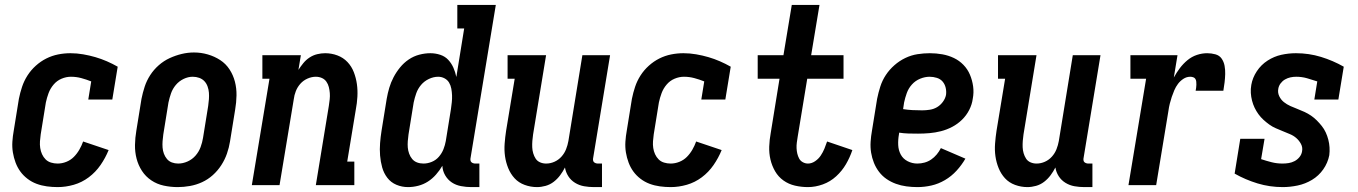

<svg xmlns="http://www.w3.org/2000/svg" viewBox="-20 -755 5540 783"><path d="M215 8Q193 8 171 5Q149 2 129 -5.5Q109 -13 92 -26Q75 -39 63 -55.5Q51 -72 43.5 -92Q36 -112 32.5 -133.5Q29 -155 30.5 -177.5Q32 -200 36 -222L57 -352Q62 -377 70 -401Q78 -425 92 -447Q106 -469 126 -487Q146 -505 169 -516.5Q192 -528 217 -533Q242 -538 267 -538Q293 -538 319 -533.5Q345 -529 369 -522Q393 -515 416 -505Q439 -495 460 -483L438 -349H340L352 -423Q332 -431 311.5 -436.5Q291 -442 269 -442Q250 -442 231 -434Q212 -426 198.5 -410Q185 -394 178 -375Q171 -356 167 -337L146 -207Q144 -193 143 -179Q142 -165 144 -151.5Q146 -138 151.5 -126Q157 -114 166 -105Q175 -96 188 -92Q201 -88 215 -88Q233 -88 250.5 -95Q268 -102 281 -115Q294 -128 303.5 -144.5Q313 -161 319 -178L423 -143Q410 -111 390 -82Q370 -53 342 -32Q314 -11 281 -1.5Q248 8 215 8Z M705 8Q676 8 648 2Q620 -4 597 -19.5Q574 -35 559 -58Q544 -81 537 -108Q530 -135 530.5 -164Q531 -193 536 -222L557 -352Q562 -377 570 -401.5Q578 -426 592.5 -448.5Q607 -471 627.5 -489Q648 -507 672 -518Q696 -529 721 -535Q746 -541 771 -541Q800 -541 827.5 -533Q855 -525 878 -510Q901 -495 916 -472Q931 -449 938 -422Q945 -395 944.5 -366Q944 -337 939 -308L918 -178Q914 -153 905.5 -128.5Q897 -104 882.5 -81.5Q868 -59 848 -41Q828 -23 804 -12Q780 -1 754.5 3.5Q729 8 705 8ZM707 -88Q726 -88 745 -96.5Q764 -105 777.5 -120.5Q791 -136 798 -155Q805 -174 808 -193L829 -323Q831 -337 832 -350.5Q833 -364 832 -377Q831 -390 826.5 -402.5Q822 -415 813.5 -424Q805 -433 792.5 -437.5Q780 -442 766 -442Q747 -442 728.5 -433Q710 -424 697 -408.5Q684 -393 677.5 -374.5Q671 -356 667 -337L646 -207Q644 -193 643 -179.5Q642 -166 643 -153Q644 -140 648.5 -128Q653 -116 661 -106.5Q669 -97 681 -92.5Q693 -88 707 -88Z M1007 0 1079 -434H1050V-530H1207L1197 -470Q1206 -484 1217 -497.5Q1228 -511 1242.5 -520.5Q1257 -530 1273.5 -534Q1290 -538 1306 -538Q1332 -538 1356 -529Q1380 -520 1397 -502Q1414 -484 1423 -460.5Q1432 -437 1435.5 -412Q1439 -387 1437.5 -360.5Q1436 -334 1431 -308L1396 -96H1425V0H1268L1321 -323Q1323 -336 1324.5 -349.5Q1326 -363 1325 -375.5Q1324 -388 1321 -400Q1318 -412 1311 -422Q1304 -432 1292.5 -437Q1281 -442 1268 -442Q1251 -442 1234 -434.5Q1217 -427 1205 -413.5Q1193 -400 1186.5 -383.5Q1180 -367 1178 -350L1120 0Z M1644 8Q1619 8 1596.5 -1.5Q1574 -11 1559.5 -30Q1545 -49 1538.5 -72.5Q1532 -96 1530 -121Q1528 -146 1530 -171.5Q1532 -197 1536 -222L1557 -352Q1561 -375 1567.5 -397Q1574 -419 1585 -440Q1596 -461 1611.5 -480Q1627 -499 1647 -512.5Q1667 -526 1690 -532Q1713 -538 1735 -538Q1756 -538 1775.5 -531.5Q1795 -525 1808 -511Q1821 -497 1829 -479Q1837 -461 1841 -441L1873 -639H1845V-735H2002L1899 -111Q1898 -107 1898.5 -102Q1899 -97 1902 -94Q1905 -91 1909.5 -89.5Q1914 -88 1918 -88H1935V8H1902Q1881 8 1860 4Q1839 0 1822.5 -11Q1806 -22 1795.5 -40Q1785 -58 1784 -79Q1773 -60 1758 -43Q1743 -26 1725 -14.5Q1707 -3 1686 2.5Q1665 8 1644 8ZM1707 -88Q1724 -88 1741 -95Q1758 -102 1770 -116Q1782 -130 1788.5 -146.5Q1795 -163 1798 -180L1819 -310Q1821 -324 1822.5 -338Q1824 -352 1823.5 -366Q1823 -380 1820.5 -393.5Q1818 -407 1811.5 -418Q1805 -429 1793 -435.5Q1781 -442 1767 -442Q1748 -442 1729 -433Q1710 -424 1697 -408.5Q1684 -393 1677.5 -374.5Q1671 -356 1667 -337L1646 -207Q1644 -193 1643 -179.5Q1642 -166 1643 -153.5Q1644 -141 1648.5 -128.5Q1653 -116 1661 -106.5Q1669 -97 1681 -92.5Q1693 -88 1707 -88Z M2170 8Q2144 8 2119.5 -1Q2095 -10 2078.5 -28Q2062 -46 2052.5 -69.5Q2043 -93 2039.5 -118Q2036 -143 2038 -169.5Q2040 -196 2044 -222L2079 -434H2050V-530H2207L2154 -207Q2152 -194 2151 -180.5Q2150 -167 2150.5 -154.5Q2151 -142 2154.5 -130Q2158 -118 2164.5 -108Q2171 -98 2182.5 -93Q2194 -88 2207 -88Q2225 -88 2241.5 -95.5Q2258 -103 2270 -116.5Q2282 -130 2288.5 -146.5Q2295 -163 2298 -180L2355 -530H2468L2399 -111Q2398 -107 2398.5 -102Q2399 -97 2402 -94Q2405 -91 2409.5 -89.5Q2414 -88 2418 -88H2435V8H2402Q2382 8 2362 4.5Q2342 1 2325 -9.5Q2308 -20 2297.5 -36.5Q2287 -53 2284 -72Q2276 -56 2264.5 -40.5Q2253 -25 2238 -13.5Q2223 -2 2205 3Q2187 8 2170 8Z M2715 8Q2693 8 2671 5Q2649 2 2629 -5.5Q2609 -13 2592 -26Q2575 -39 2563 -55.5Q2551 -72 2543.5 -92Q2536 -112 2532.5 -133.5Q2529 -155 2530.5 -177.5Q2532 -200 2536 -222L2557 -352Q2562 -377 2570 -401Q2578 -425 2592 -447Q2606 -469 2626 -487Q2646 -505 2669 -516.5Q2692 -528 2717 -533Q2742 -538 2767 -538Q2793 -538 2819 -533.5Q2845 -529 2869 -522Q2893 -515 2916 -505Q2939 -495 2960 -483L2938 -349H2840L2852 -423Q2832 -431 2811.5 -436.5Q2791 -442 2769 -442Q2750 -442 2731 -434Q2712 -426 2698.5 -410Q2685 -394 2678 -375Q2671 -356 2667 -337L2646 -207Q2644 -193 2643 -179Q2642 -165 2644 -151.5Q2646 -138 2651.5 -126Q2657 -114 2666 -105Q2675 -96 2688 -92Q2701 -88 2715 -88Q2733 -88 2750.5 -95Q2768 -102 2781 -115Q2794 -128 2803.5 -144.5Q2813 -161 2819 -178L2923 -143Q2910 -111 2890 -82Q2870 -53 2842 -32Q2814 -11 2781 -1.5Q2748 8 2715 8Z M3275 8Q3248 8 3222 2Q3196 -4 3175 -19Q3154 -34 3141 -56.5Q3128 -79 3122 -104.5Q3116 -130 3117 -157.5Q3118 -185 3123 -212L3159 -434H3070V-530H3175L3209 -735H3322L3288 -530H3420V-434H3272L3233 -197Q3231 -185 3229.5 -173.5Q3228 -162 3228.5 -150.5Q3229 -139 3231.5 -128.5Q3234 -118 3239 -108.5Q3244 -99 3254 -93.5Q3264 -88 3275 -88Q3290 -88 3304 -97.5Q3318 -107 3327 -120.5Q3336 -134 3342 -148.5Q3348 -163 3353 -178L3456 -143Q3446 -113 3430 -85.5Q3414 -58 3390 -36Q3366 -14 3335.5 -3Q3305 8 3275 8Z M3721 8Q3699 8 3676.5 5Q3654 2 3633.5 -5.5Q3613 -13 3595.5 -25Q3578 -37 3565 -54Q3552 -71 3544 -91Q3536 -111 3532.5 -132.5Q3529 -154 3530.5 -177Q3532 -200 3536 -222L3557 -352Q3562 -377 3570 -402Q3578 -427 3592.5 -449Q3607 -471 3627.5 -489Q3648 -507 3672 -518.5Q3696 -530 3721.5 -534Q3747 -538 3772 -538Q3798 -538 3823 -533.5Q3848 -529 3870 -518.5Q3892 -508 3909 -490.5Q3926 -473 3935.5 -450.5Q3945 -428 3948.5 -403Q3952 -378 3947 -352Q3944 -329 3932.5 -306.5Q3921 -284 3903 -266.5Q3885 -249 3863 -237.5Q3841 -226 3817.5 -220Q3794 -214 3770.5 -212Q3747 -210 3724 -210Q3704 -210 3685 -210.5Q3666 -211 3647 -214L3646 -207Q3642 -185 3643 -163.5Q3644 -142 3653.5 -124.5Q3663 -107 3681.5 -97.5Q3700 -88 3721 -88Q3736 -88 3750.5 -92Q3765 -96 3777.5 -104.5Q3790 -113 3800 -125Q3810 -137 3817 -151L3917 -108Q3902 -82 3881 -59Q3860 -36 3833.5 -20.5Q3807 -5 3778.5 1.5Q3750 8 3721 8ZM3741 -305Q3756 -305 3772 -307.5Q3788 -310 3801.5 -318Q3815 -326 3825 -339.5Q3835 -353 3838 -368Q3840 -383 3836.5 -397.5Q3833 -412 3824 -422.5Q3815 -433 3800.5 -437.5Q3786 -442 3771 -442Q3752 -442 3732.5 -434Q3713 -426 3699 -410.5Q3685 -395 3678 -375.5Q3671 -356 3667 -337L3663 -310Q3682 -307 3701.5 -306Q3721 -305 3741 -305Z M4170 8Q4144 8 4119.5 -1Q4095 -10 4078.5 -28Q4062 -46 4052.5 -69.5Q4043 -93 4039.5 -118Q4036 -143 4038 -169.5Q4040 -196 4044 -222L4079 -434H4050V-530H4207L4154 -207Q4152 -194 4151 -180.5Q4150 -167 4150.5 -154.5Q4151 -142 4154.5 -130Q4158 -118 4164.5 -108Q4171 -98 4182.5 -93Q4194 -88 4207 -88Q4225 -88 4241.5 -95.5Q4258 -103 4270 -116.5Q4282 -130 4288.5 -146.5Q4295 -163 4298 -180L4355 -530H4468L4399 -111Q4398 -107 4398.5 -102Q4399 -97 4402 -94Q4405 -91 4409.5 -89.5Q4414 -88 4418 -88H4435V8H4402Q4382 8 4362 4.5Q4342 1 4325 -9.5Q4308 -20 4297.5 -36.5Q4287 -53 4284 -72Q4276 -56 4264.5 -40.5Q4253 -25 4238 -13.5Q4223 -2 4205 3Q4187 8 4170 8Z M4582 0 4654 -434H4590V-530H4782L4767 -439Q4778 -459 4791.5 -477Q4805 -495 4822.5 -509.5Q4840 -524 4861 -531Q4882 -538 4903 -538Q4920 -538 4936.5 -533.5Q4953 -529 4962 -516Q4971 -503 4974 -486.5Q4977 -470 4976.5 -453Q4976 -436 4974 -419Q4972 -402 4969 -385H4856Q4857 -391 4858 -397Q4859 -403 4859 -409.5Q4859 -416 4858.5 -422Q4858 -428 4855 -433Q4852 -438 4846 -440Q4840 -442 4834 -442Q4819 -442 4806 -433.5Q4793 -425 4784 -413Q4775 -401 4769 -387Q4763 -373 4758.5 -359.5Q4754 -346 4750.5 -332Q4747 -318 4745 -303L4695 0Z M5211 8Q5158 8 5108.5 -7Q5059 -22 5015 -47L5038 -189H5137L5123 -106Q5144 -99 5165.5 -93.5Q5187 -88 5210 -88Q5223 -88 5235.5 -90Q5248 -92 5259.5 -98Q5271 -104 5279.5 -114.5Q5288 -125 5290 -138Q5293 -154 5285.5 -168Q5278 -182 5266.5 -192Q5255 -202 5240.5 -208Q5226 -214 5211.5 -220Q5197 -226 5183 -232Q5169 -238 5156.5 -247Q5144 -256 5132.5 -266.5Q5121 -277 5112 -289.5Q5103 -302 5096.5 -315.5Q5090 -329 5086 -344.5Q5082 -360 5081 -376Q5080 -392 5083 -409Q5088 -438 5105.5 -464.5Q5123 -491 5149.5 -508Q5176 -525 5205.5 -531.5Q5235 -538 5265 -538Q5318 -538 5367 -523Q5416 -508 5460 -483L5438 -349H5340L5352 -423Q5331 -430 5310 -436Q5289 -442 5266 -442Q5254 -442 5242.5 -439.5Q5231 -437 5220.5 -431Q5210 -425 5202.5 -415Q5195 -405 5193 -393Q5190 -377 5197 -362.5Q5204 -348 5216 -338.5Q5228 -329 5242.5 -322.5Q5257 -316 5271.5 -310.5Q5286 -305 5300 -298.5Q5314 -292 5326.5 -283.5Q5339 -275 5350 -264Q5361 -253 5370.5 -241Q5380 -229 5386.5 -215Q5393 -201 5397 -185.5Q5401 -170 5402 -154Q5403 -138 5401 -122Q5395 -91 5376.5 -64.5Q5358 -38 5330.5 -21.5Q5303 -5 5272 1.5Q5241 8 5211 8Z"/></svg>

Font: Iosevka Slab
Style: Bold Italic
Weight: 700
Italic angle: -9°
Monospace: yes
Designer: Belleve Invis
Foundry: Belleve Invis
Version: Version 11.1.0; ttfautohint (v1.8.3)